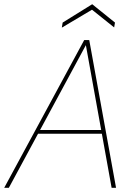

<svg xmlns="http://www.w3.org/2000/svg" viewBox="-28 -890 649 910"><path d="M-8 0 371 -700H395L522 0H501L379 -676L14 0ZM136 -256 149 -274H465L470 -256ZM265 -759 269 -783 409 -870 517 -783 513 -760 408 -844Z"/></svg>

Font: DM Sans 18pt Thin
Style: Italic
Weight: 250
Italic angle: -10°
Designer: Colophon Foundry, Jonny Pinhorn
Foundry: Colophon Foundry
Version: Version 4.004;gftools[0.9.30]